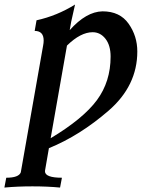

<svg xmlns="http://www.w3.org/2000/svg" viewBox="-86 -554 686 857"><path d="M182.1 283.2Q126 277.8 58.6 277.8Q-8.3 277.8 -66.4 283.2L-58.1 239.3Q-2.4 239.3 6.8 215.3L106.4 -350.1Q108.9 -362.8 108.9 -373Q108.9 -416 68.8 -416L77.1 -463.4Q168 -483.4 249 -533.7L231.9 -457.5L225.1 -419.4Q298.8 -502 371.6 -503.4Q449.2 -503.4 488 -448.2Q526.9 -393.1 526.9 -324.2Q526.9 -170.9 398.4 -59.8Q270 51.3 132.3 107.4L115.2 206.1L114.7 210.4Q114.7 239.3 190.4 239.3ZM140.1 63Q285.6 -24.4 346.7 -107.2Q407.7 -189.9 407.7 -301.3Q407.7 -351.6 384.8 -380.9Q361.8 -410.2 327.6 -410.2Q273.9 -410.2 212.9 -350.6Z"/></svg>

Font: Kelvinch
Style: Bold Italic
Weight: 700
Italic angle: -10°
Designer: Paul James Miller
Foundry: High-Logic / Made with FontCreator
Version: Version 3.30 September 23, 2016